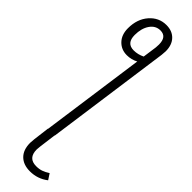

<svg xmlns="http://www.w3.org/2000/svg" viewBox="-324 -722 905 905"><g transform="rotate(45 128.5 -269.5)"><path d="M250 171Q210 202 159 202Q115 202 90 177Q65 152 65 106Q65 98 67 80L77 0H78L151 -522Q125 -508 95 -508Q58 -508 33.5 -533.5Q9 -559 9 -602Q9 -663 43 -702Q77 -741 127 -741Q166 -741 189 -717Q212 -693 212 -651Q212 -643 210 -625L123 0H122L111 84Q109 100 109 106Q109 164 163 164Q183 164 198.5 158.5Q214 153 231 142ZM156 -560 166 -631Q167 -638 167 -651Q167 -703 125 -703Q93 -703 73.5 -674.5Q54 -646 54 -602Q54 -547 102 -547Q130 -547 156 -560Z"/></g></svg>

Font: Fira Sans Condensed ExtraLight
Style: Italic
Weight: 275
Width: 3
Italic angle: -8°
Designer: Carrois Corporate & Edenspiekermann AG
Foundry: Carrois Corporate GbR & Edenspiekermann AG
Version: Version 4.203